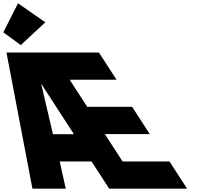

<svg xmlns="http://www.w3.org/2000/svg" viewBox="-138 -1143 1212 1163"><path d="M223.6 -165H416.6L523.5 0H995.5L888.6 -165H604.6L497.1 -331H769.1L662.2 -496H390.2L284 -660H568L461.1 -825H-98.9L58.5 0H260.5ZM309.8 -330H182.8L112.1 -632H114.1ZM-117.9 -947 -12 -870 136.6 -1008 -28.9 -1123Z"/></svg>

Font: Hussar
Style: BdOpOblSeven
Weight: 700
Foundry: Cannot Into Space Fonts
Version: Version 2.00